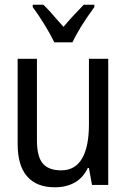

<svg xmlns="http://www.w3.org/2000/svg" viewBox="-20 -786 540 816"><path d="M55 -174V-536H137V-190Q137 -120 162 -91Q187 -62 240 -62Q299 -62 328.5 -112Q358 -162 358 -257V-536H440V0H371L358 -72H353Q334 -31 298 -10.5Q262 10 213 10Q136 10 95.5 -36Q55 -82 55 -174ZM119 -756V-766H164Q183 -749 231 -693L250 -672Q287 -716 336 -766H381V-756Q316 -667 288 -606H211Q195 -639 170 -680Q145 -721 119 -756Z"/></svg>

Font: Noto Sans Mono UI Cond
Style: Regular
Weight: 400
Width: 3
Monospace: yes
Designer: Monotype Design team
Foundry: Monotype Imaging Inc.
Version: Version 1.000